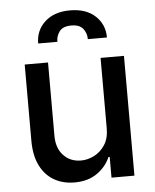

<svg xmlns="http://www.w3.org/2000/svg" viewBox="-54 -818 703 871"><g transform="rotate(-5 297.0 -382.5)"><path d="M416.9 -226.2V-545.5H523.4V0H419V-94.5H413.4Q394.5 -50.8 353.2 -21.8Q311.8 7.1 250.4 7.1Q197.8 7.1 157.5 -16.2Q117.2 -39.4 94.3 -85.2Q71.4 -131 71.4 -198.5V-545.5H177.6V-211.3Q177.6 -155.5 208.5 -122.5Q239.3 -89.5 288.7 -89.5Q318.5 -89.5 348.2 -104.4Q377.8 -119.3 397.5 -149.5Q417.3 -179.7 416.9 -226.2ZM140.6 -635.3Q140.6 -695 182.9 -733.7Q225.1 -772.4 297.6 -772.4Q370 -772.4 411.9 -733.7Q453.8 -695 453.8 -635.3H366.8Q366.8 -662.6 350.7 -683.1Q334.5 -703.5 297.6 -703.5Q259.2 -703.5 243.4 -682.7Q227.6 -661.9 228 -635.3Z"/></g></svg>

Font: InterMG Medium
Style: Regular
Weight: 500
Designer: Rasmus Andersson
Foundry: rsms
Version: Version 3.019;December 26, 2023;FontCreator 15.0.0.2955 64-b